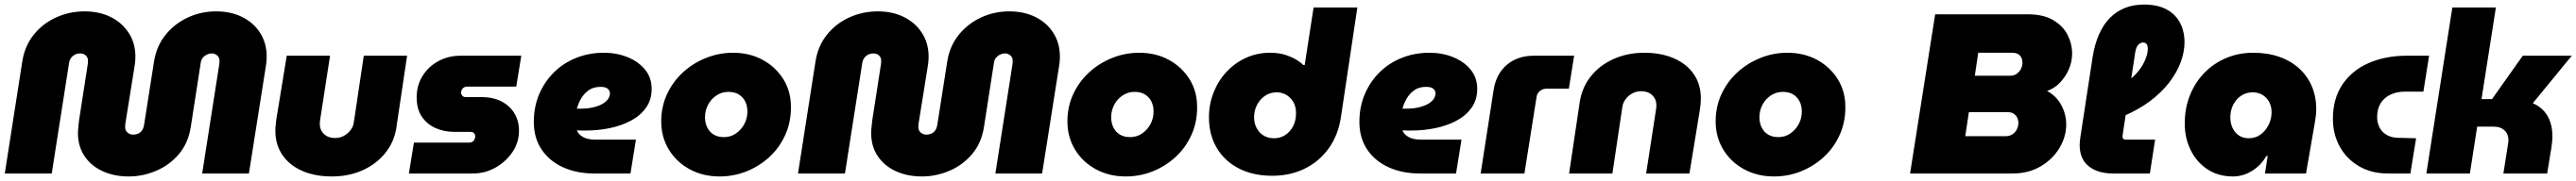

<svg xmlns="http://www.w3.org/2000/svg" viewBox="-20 -763 11303 796"><path d="M545 13Q480 13 429.5 -10.5Q379 -34 350.5 -77Q322 -120 322 -178Q322 -191 324 -208Q326 -225 327 -235L364 -474Q365 -479 365.5 -484.5Q366 -490 366 -496Q366 -510 356.5 -519Q347 -528 332 -528Q320 -528 309.5 -523Q299 -518 292 -508.5Q285 -499 283 -486L207 0H1L78 -494Q89 -562 128.5 -611Q168 -660 226.5 -686.5Q285 -713 351 -713Q416 -713 466 -688Q516 -663 545 -618Q574 -573 574 -514Q574 -501 572.5 -487Q571 -473 569 -463L531 -226Q530 -221 529.5 -215.5Q529 -210 529 -205Q529 -189 539.5 -180Q550 -171 564 -171Q584 -171 596.5 -182Q609 -193 612 -213L656 -494Q667 -561 706.5 -610Q746 -659 804 -686Q862 -713 928 -713Q993 -713 1043 -688Q1093 -663 1121.5 -618Q1150 -573 1150 -514Q1150 -501 1148.5 -487Q1147 -473 1145 -463L1072 0H867L941 -474Q942 -479 942.5 -484.5Q943 -490 943 -496Q943 -510 933 -519Q923 -528 909 -528Q898 -528 887.5 -523Q877 -518 870 -509.5Q863 -501 861 -489L817 -205Q806 -134 765 -85.5Q724 -37 665.5 -12Q607 13 545 13Z M1766 -518 1719 -202Q1710 -140 1671 -91Q1632 -42 1571.5 -14.5Q1511 13 1436 13Q1362 13 1306 -11.5Q1250 -36 1219 -81.5Q1188 -127 1188 -188Q1188 -199 1189.5 -212.5Q1191 -226 1192 -236L1238 -518H1428L1385 -239Q1384 -235 1383.5 -228Q1383 -221 1383 -218Q1383 -191 1401.5 -173.5Q1420 -156 1449 -156Q1472 -156 1489.5 -166Q1507 -176 1518.5 -191.5Q1530 -207 1532 -223L1576 -518Z M1774 0 1796 -136H2039Q2048 -136 2053.5 -140Q2059 -144 2062 -150.5Q2065 -157 2065 -163Q2065 -171 2060 -177Q2055 -183 2044 -183H1974Q1929 -183 1891.5 -199.5Q1854 -216 1831 -249.5Q1808 -283 1808 -335Q1808 -387 1833.5 -428.5Q1859 -470 1903 -494Q1947 -518 2001 -518H2267L2245 -382H2028Q2020 -382 2014.5 -378Q2009 -374 2006 -368.5Q2003 -363 2003 -356Q2003 -349 2008 -342.5Q2013 -336 2023 -336H2092Q2144 -336 2181 -316.5Q2218 -297 2237.5 -263.5Q2257 -230 2257 -188Q2257 -137 2228.5 -94.5Q2200 -52 2154 -26Q2108 0 2054 0Z M2588 0Q2511 0 2451 -27Q2391 -54 2356.5 -105Q2322 -156 2322 -227Q2322 -293 2345.5 -348.5Q2369 -404 2410.5 -445Q2452 -486 2508 -508.5Q2564 -531 2630 -531Q2685 -531 2732.5 -512Q2780 -493 2809.5 -457.5Q2839 -422 2839 -372Q2839 -324 2814 -289Q2789 -254 2747.5 -232Q2706 -210 2655 -199.5Q2604 -189 2551 -189Q2541 -189 2531 -189Q2521 -189 2511 -190Q2516 -174 2536 -161.5Q2556 -149 2591 -149H2770L2746 0ZM2511 -285Q2514 -285 2517 -285Q2520 -285 2523 -285Q2561 -285 2587 -292Q2613 -299 2628 -309Q2643 -319 2649.5 -330.5Q2656 -342 2656 -352Q2656 -364 2646.5 -372.5Q2637 -381 2615 -381Q2583 -381 2562.5 -366Q2542 -351 2530 -330.5Q2518 -310 2513 -292Q2512 -290 2511.5 -288Q2511 -286 2511 -285Z M3137 13Q3064 13 3006 -18.5Q2948 -50 2914.5 -105Q2881 -160 2881 -229Q2881 -294 2906.5 -349Q2932 -404 2976 -444.5Q3020 -485 3077 -508Q3134 -531 3196 -531Q3269 -531 3326.5 -499.5Q3384 -468 3417.5 -413.5Q3451 -359 3450 -289Q3450 -225 3425 -169.5Q3400 -114 3356.5 -73.5Q3313 -33 3256.5 -10Q3200 13 3137 13ZM3156 -160Q3185 -160 3208 -175.5Q3231 -191 3245 -216.5Q3259 -242 3259 -273Q3259 -298 3249 -317.5Q3239 -337 3220.5 -348Q3202 -359 3176 -359Q3147 -359 3123.5 -343.5Q3100 -328 3086.5 -302.5Q3073 -277 3073 -247Q3073 -222 3083 -202Q3093 -182 3111.5 -171Q3130 -160 3156 -160Z M4025 13Q3960 13 3909.5 -10.5Q3859 -34 3830.5 -77Q3802 -120 3802 -178Q3802 -191 3804 -208Q3806 -225 3807 -235L3844 -474Q3845 -479 3845.5 -484.5Q3846 -490 3846 -496Q3846 -510 3836.5 -519Q3827 -528 3812 -528Q3800 -528 3789.5 -523Q3779 -518 3772 -508.5Q3765 -499 3763 -486L3687 0H3481L3558 -494Q3569 -562 3608.5 -611Q3648 -660 3706.5 -686.5Q3765 -713 3831 -713Q3896 -713 3946 -688Q3996 -663 4025 -618Q4054 -573 4054 -514Q4054 -501 4052.5 -487Q4051 -473 4049 -463L4011 -226Q4010 -221 4009.5 -215.5Q4009 -210 4009 -205Q4009 -189 4019.5 -180Q4030 -171 4044 -171Q4064 -171 4076.5 -182Q4089 -193 4092 -213L4136 -494Q4147 -561 4186.5 -610Q4226 -659 4284 -686Q4342 -713 4408 -713Q4473 -713 4523 -688Q4573 -663 4601.5 -618Q4630 -573 4630 -514Q4630 -501 4628.5 -487Q4627 -473 4625 -463L4552 0H4347L4421 -474Q4422 -479 4422.5 -484.5Q4423 -490 4423 -496Q4423 -510 4413 -519Q4403 -528 4389 -528Q4378 -528 4367.5 -523Q4357 -518 4350 -509.5Q4343 -501 4341 -489L4297 -205Q4286 -134 4245 -85.5Q4204 -37 4145.5 -12Q4087 13 4025 13Z M4919 13Q4846 13 4788 -18.5Q4730 -50 4696.5 -105Q4663 -160 4663 -229Q4663 -294 4688.5 -349Q4714 -404 4758 -444.5Q4802 -485 4859 -508Q4916 -531 4978 -531Q5051 -531 5108.5 -499.5Q5166 -468 5199.5 -413.5Q5233 -359 5232 -289Q5232 -225 5207 -169.5Q5182 -114 5138.5 -73.5Q5095 -33 5038.5 -10Q4982 13 4919 13ZM4938 -160Q4967 -160 4990 -175.5Q5013 -191 5027 -216.5Q5041 -242 5041 -273Q5041 -298 5031 -317.5Q5021 -337 5002.5 -348Q4984 -359 4958 -359Q4929 -359 4905.5 -343.5Q4882 -328 4868.5 -302.5Q4855 -277 4855 -247Q4855 -222 4865 -202Q4875 -182 4893.5 -171Q4912 -160 4938 -160Z M5561 10Q5478 10 5415.5 -22Q5353 -54 5318.5 -112Q5284 -170 5284 -247Q5284 -304 5304 -355.5Q5324 -407 5360.5 -446.5Q5397 -486 5446 -508.5Q5495 -531 5552 -531Q5593 -531 5623 -520.5Q5653 -510 5672 -497.5Q5691 -485 5698 -477H5704L5743 -730H5935L5863 -248Q5851 -168 5809 -110Q5767 -52 5703.5 -21Q5640 10 5561 10ZM5570 -155Q5597 -155 5618.5 -169Q5640 -183 5653 -207.5Q5666 -232 5666 -265Q5666 -295 5653.5 -315.5Q5641 -336 5622 -346.5Q5603 -357 5581 -357Q5553 -357 5530.5 -342Q5508 -327 5495 -302Q5482 -277 5482 -247Q5482 -221 5493 -200Q5504 -179 5523.5 -167Q5543 -155 5570 -155Z M6210 0Q6133 0 6073 -27Q6013 -54 5978.5 -105Q5944 -156 5944 -227Q5944 -293 5967.5 -348.5Q5991 -404 6032.5 -445Q6074 -486 6130 -508.5Q6186 -531 6252 -531Q6307 -531 6354.5 -512Q6402 -493 6431.5 -457.5Q6461 -422 6461 -372Q6461 -324 6436 -289Q6411 -254 6369.5 -232Q6328 -210 6277 -199.5Q6226 -189 6173 -189Q6163 -189 6153 -189Q6143 -189 6133 -190Q6138 -174 6158 -161.5Q6178 -149 6213 -149H6392L6368 0ZM6133 -285Q6136 -285 6139 -285Q6142 -285 6145 -285Q6183 -285 6209 -292Q6235 -299 6250 -309Q6265 -319 6271.5 -330.5Q6278 -342 6278 -352Q6278 -364 6268.5 -372.5Q6259 -381 6237 -381Q6205 -381 6184.5 -366Q6164 -351 6152 -330.5Q6140 -310 6135 -292Q6134 -290 6133.5 -288Q6133 -286 6133 -285Z M6476 0 6533 -368Q6544 -438 6591 -478Q6638 -518 6710 -518H6886L6863 -373H6765Q6748 -373 6735.5 -362.5Q6723 -352 6721 -335L6668 0Z M6864 0 6911 -316Q6921 -379 6959.5 -427.5Q6998 -476 7059 -503.5Q7120 -531 7194 -531Q7268 -531 7324 -506.5Q7380 -482 7411 -437Q7442 -392 7442 -330Q7442 -319 7441 -306Q7440 -293 7438 -282L7392 0H7202L7245 -279Q7246 -284 7246.5 -290.5Q7247 -297 7247 -300Q7247 -327 7228.5 -344.5Q7210 -362 7181 -362Q7159 -362 7141 -352Q7123 -342 7112 -327Q7101 -312 7098 -295L7054 0Z M7763 13Q7690 13 7632 -18.5Q7574 -50 7540.5 -105Q7507 -160 7507 -229Q7507 -294 7532.5 -349Q7558 -404 7602 -444.5Q7646 -485 7703 -508Q7760 -531 7822 -531Q7895 -531 7952.5 -499.5Q8010 -468 8043.5 -413.5Q8077 -359 8076 -289Q8076 -225 8051 -169.5Q8026 -114 7982.5 -73.5Q7939 -33 7882.5 -10Q7826 13 7763 13ZM7782 -160Q7811 -160 7834 -175.5Q7857 -191 7871 -216.5Q7885 -242 7885 -273Q7885 -298 7875 -317.5Q7865 -337 7846.5 -348Q7828 -359 7802 -359Q7773 -359 7749.5 -343.5Q7726 -328 7712.5 -302.5Q7699 -277 7699 -247Q7699 -222 7709 -202Q7719 -182 7737.5 -171Q7756 -160 7782 -160Z M8360 0 8470 -700H8877Q8945 -700 8988 -674.5Q9031 -649 9051 -609.5Q9071 -570 9071 -527Q9071 -492 9056.5 -458.5Q9042 -425 9017.5 -399.5Q8993 -374 8961 -363Q9002 -341 9023.5 -300.5Q9045 -260 9045 -216Q9045 -162 9015.5 -112.5Q8986 -63 8933 -31.5Q8880 0 8809 0ZM8602 -164H8778Q8797 -164 8809.5 -172.5Q8822 -181 8828.5 -194.5Q8835 -208 8835 -222Q8835 -235 8830 -245.5Q8825 -256 8814.5 -263Q8804 -270 8788 -270H8618ZM8644 -430H8798Q8816 -430 8828 -438.5Q8840 -447 8846.5 -460.5Q8853 -474 8853 -488Q8853 -499 8848.5 -509Q8844 -519 8834 -525Q8824 -531 8809 -531H8659Z M9251 0Q9183 0 9143.5 -32Q9104 -64 9104 -126Q9104 -134 9105 -142Q9106 -150 9107 -159L9161 -513Q9170 -569 9189 -612Q9208 -655 9236.5 -684Q9265 -713 9302.5 -728Q9340 -743 9386 -743Q9446 -743 9485.5 -721.5Q9525 -700 9544.5 -662.5Q9564 -625 9564 -577Q9564 -535 9547.5 -490Q9531 -445 9497.5 -401Q9464 -357 9413 -318.5Q9362 -280 9293 -251L9308 -403Q9338 -421 9359.5 -447.5Q9381 -474 9392 -501Q9403 -528 9403 -548Q9403 -561 9398 -568.5Q9393 -576 9382 -576Q9371 -576 9361.5 -566.5Q9352 -557 9348 -534L9295 -186Q9294 -177 9293 -171.5Q9292 -166 9292 -162Q9292 -155 9296 -152Q9300 -149 9307 -149H9435L9412 0Z M9777 13Q9712 13 9664.5 -18.5Q9617 -50 9591 -103Q9565 -156 9565 -220Q9565 -287 9587.5 -343.5Q9610 -400 9650.5 -442Q9691 -484 9746 -507.5Q9801 -531 9866 -531Q9929 -531 9980 -513Q10031 -495 10067.5 -461.5Q10104 -428 10123 -382.5Q10142 -337 10142 -282Q10142 -269 10140 -252.5Q10138 -236 10131 -196L10097 0H9917L9929 -77H9923Q9899 -35 9859.5 -11Q9820 13 9777 13ZM9846 -155Q9876 -155 9898.5 -172Q9921 -189 9933.5 -215Q9946 -241 9946 -269Q9946 -295 9935.5 -314.5Q9925 -334 9906.5 -345.5Q9888 -357 9863 -357Q9835 -357 9812.5 -342Q9790 -327 9777.5 -302Q9765 -277 9765 -247Q9765 -221 9775 -200Q9785 -179 9803 -167Q9821 -155 9846 -155Z M10457 0Q10384 0 10329.5 -32Q10275 -64 10245 -118.5Q10215 -173 10215 -240Q10215 -329 10256.5 -391Q10298 -453 10371.5 -485.5Q10445 -518 10539 -518H10637L10612 -360H10531Q10496 -360 10468 -347Q10440 -334 10424.5 -309Q10409 -284 10409 -248Q10409 -223 10419.5 -202.5Q10430 -182 10450.5 -170Q10471 -158 10499 -157L10580 -155L10555 0Z M10625 0 10739 -730H10930L10867 -327H10913L11048 -518H11263L11092 -309Q11134 -291 11156 -254Q11178 -217 11178 -163Q11178 -151 11176.5 -137.5Q11175 -124 11173 -110L11155 0H10963L10984 -134Q10985 -138 10985 -141Q10985 -144 10985 -147Q10985 -174 10967.5 -190Q10950 -206 10922 -206H10848L10816 0Z"/></svg>

Font: MuseoModerno Black
Style: Italic
Weight: 900
Italic angle: -9°
Designer: Pablo Cosgaya, Héctor Gatti, Marcela Romero, and the Authors of The MuseoModerno Project.
Foundry: Omnibus-Type Team
Version: Version 1.003